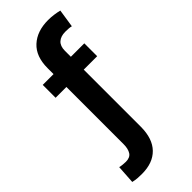

<svg xmlns="http://www.w3.org/2000/svg" viewBox="-303 -806 1056 1056"><g transform="rotate(-45 225.0 -278.0)"><path d="M384.3 -528.3V-428.2H279.8V17.1Q279.3 108.4 232.7 156.2Q186 204.1 101.1 204.1Q83 204.1 66.7 202.9Q50.3 201.7 31.7 197.3L38.6 88.9Q46.9 91.3 62 92.8Q77.1 94.2 85.4 94.2Q118.2 94.2 131.6 73.5Q145 52.7 145 17.1V-428.2H61V-528.3H145V-574.7Q145 -665.5 196.3 -712.6Q247.6 -759.8 334 -759.8Q356.4 -759.8 378.9 -756.6Q401.4 -753.4 418.5 -749L402.3 -643.1Q393.6 -645.5 382.8 -646.5Q372.1 -647.5 355.5 -647.5Q319.8 -647.5 299.8 -629.4Q279.8 -611.3 279.8 -574.7V-528.3Z"/></g></svg>

Font: Inter Cardless
Style: Bold
Weight: 700
Designer: Rasmus Andersson
Foundry: rsms
Version: Version 4.001;git-9221beed3